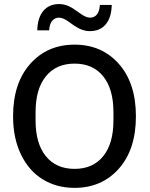

<svg xmlns="http://www.w3.org/2000/svg" viewBox="-20 -908 734 938"><path d="M344.2 9.8Q256.8 9.8 189.2 -31.5Q121.6 -72.8 82.8 -152.6Q43.9 -232.4 43.9 -339.8Q43.9 -501.5 127.4 -595.7Q210.9 -689.9 344.2 -689.9Q477.5 -689.9 560.8 -595.7Q644 -501.5 644 -339.8Q644 -178.2 560.8 -84.2Q477.5 9.8 344.2 9.8ZM153.8 -319.8Q153.8 -206.5 204.1 -144.8Q254.4 -83 344.2 -83Q434.1 -83 484.1 -144.8Q534.2 -206.5 534.2 -319.8V-359.9Q534.2 -473.1 484.1 -535.2Q434.1 -597.2 344.2 -597.2Q254.4 -597.2 204.1 -535.2Q153.8 -473.1 153.8 -359.9ZM162.1 -759.8Q163.6 -821.3 191.7 -854.7Q219.7 -888.2 269 -888.2Q307.6 -888.2 346.2 -859.9L371.1 -842.8Q399.4 -821.8 419.9 -821.8Q440.9 -821.8 453.6 -837.4Q466.3 -853 467.8 -883.8H525.9Q524.4 -822.3 496.6 -789.1Q468.8 -755.9 418.9 -755.9Q381.3 -755.9 341.8 -783.2L316.9 -800.8Q288.6 -821.8 268.1 -821.8Q247.6 -821.8 234.6 -805.9Q221.7 -790 220.2 -759.8Z"/></svg>

Font: TASA Orbiter Text Medium
Style: Regular
Weight: 500
Designer: Weizhong Zhang
Version: Version 1.000;Glyphs 3.1.2 (3151)